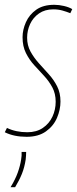

<svg xmlns="http://www.w3.org/2000/svg" viewBox="-33 -560 321 800"><path d="M-13 -9 -4 -27Q33 -9 81 -9Q119 -9 145.5 -27Q172 -45 185.5 -74Q199 -103 199 -136Q199 -170 185 -196Q171 -222 150.5 -244Q130 -266 109.5 -288.5Q89 -311 75 -339Q61 -367 61 -405Q61 -436 75 -467.5Q89 -499 118 -519.5Q147 -540 193 -540Q213 -540 234 -535Q255 -530 268 -522L260 -505Q245 -511 227.5 -516Q210 -521 189 -521Q154 -521 129.5 -504Q105 -487 92.5 -460Q80 -433 80 -403Q80 -371 94 -345.5Q108 -320 128.5 -297Q149 -274 170 -251Q191 -228 205 -200.5Q219 -173 219 -137Q219 -103 204.5 -69Q190 -35 158.5 -12.5Q127 10 78 10Q25 10 -13 -9ZM57 73H76Q76 87 74 105Q69 138 58 165Q47 192 30 220H11Q31 187 41 159Q51 131 55 105Q58 88 57 73Z"/></svg>

Font: Georama Condensed Thin
Style: Italic
Weight: 100
Width: 3
Italic angle: -9°
Designer: Jean-Baptiste Levee
Foundry: Production Type
Version: Version 1.000